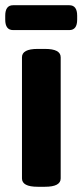

<svg xmlns="http://www.w3.org/2000/svg" viewBox="-25 -712 315 734"><path d="M147 -525Q207 -525 207 -493V-30Q207 2 147 2H119Q59 2 59 -30V-493Q59 -525 119 -525ZM240 -692Q270 -692 270 -652V-637Q270 -597 240 -597H25Q-5 -597 -5 -637V-652Q-5 -692 25 -692Z"/></svg>

Font: Asap VF Beta
Style: Regular
Weight: 400
Designer: Pablo Cosgaya
Foundry: Pablo Cosgaya
Version: Version 1.007